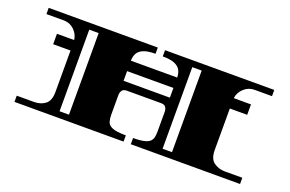

<svg xmlns="http://www.w3.org/2000/svg" viewBox="-85 -949 1881 1247"><g transform="rotate(20 855.5 -325.0)"><path d="M73 0V-43H193Q238 -43 269.5 -67Q301 -91 301 -151V-438H181V-510H300Q295 -550 265 -578.5Q235 -607 193 -607H73V-650H827V-607Q772 -607 743 -594Q714 -581 703 -559.5Q692 -538 692 -510H1012Q1012 -538 1000.5 -560Q989 -582 960 -594.5Q931 -607 877 -607V-650H1632V-607H1511Q1470 -607 1439 -578.5Q1408 -550 1403 -510H1522V-438H1402V-151Q1402 -91 1434.5 -67Q1467 -43 1511 -43H1632V0H877V-43Q927 -43 954.5 -50Q982 -57 994 -70Q1006 -83 1009 -100.5Q1012 -118 1012 -139V-274Q1012 -290 1003.5 -304Q995 -318 970 -318H734Q710 -318 701 -304Q692 -290 692 -274V-136Q692 -109 698.5 -88Q705 -67 733 -55Q761 -43 827 -43V0ZM369 -43H434V-607H369ZM1081 -43H1146V-607H1081ZM692 -371H1012V-438H692Z"/></g></svg>

Font: Diplomata SC
Style: Regular
Weight: 400
Designer: Eduardo Rodriguez Tunni
Foundry: Eduardo Rodriguez Tunni
Version: Version 1.002; ttfautohint (v1.8.4.7-5d5b);gftools[0.9.23]